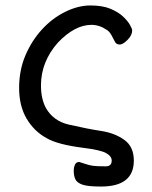

<svg xmlns="http://www.w3.org/2000/svg" viewBox="-20 -512 556 703"><path d="M350 171Q301 171 281.5 164Q262 157 256 144.5Q250 132 250 113Q250 101 254.5 91Q259 81 270 81Q283 85 295 89Q307 93 320 95Q333 97 367 97Q389 97 389 76Q389 60 368.5 48.5Q348 37 283 29Q190 17 151 -6Q105 -31 77.5 -77.5Q50 -124 50 -190Q50 -255 73 -309Q96 -363 133.5 -404Q171 -445 218.5 -468.5Q266 -492 311 -492Q355 -492 384 -480Q413 -468 430.5 -451.5Q448 -435 456 -420.5Q464 -406 464 -401Q464 -383 447 -366Q430 -349 419 -349Q407 -349 402 -357Q395 -371 388 -383.5Q381 -396 372 -402Q344 -421 315 -421Q254 -421 192 -356Q130 -286 130 -199Q130 -149 149 -115Q176 -69 231 -56Q301 -40 350.5 -32.5Q400 -25 435 0Q470 25 470 76Q470 171 350 171Z"/></svg>

Font: LXGW WenKai Medium
Style: Regular
Weight: 500
Designer: LXGW / Fontworks Inc.
Foundry: LXGW / Fontworks Inc.
Version: Version 1.501; October 10, 2024